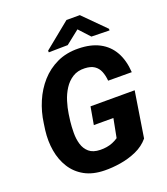

<svg xmlns="http://www.w3.org/2000/svg" viewBox="-162 -1015 985 1135"><g transform="rotate(-20 330.5 -447.5)"><path d="M627.4 -375.5 582 -88.4Q549.8 -49.8 501.5 -28.3Q453.1 -6.8 400.1 1.7Q347.2 10.3 299.8 9.3Q226.1 8.3 174.8 -20Q123.5 -48.3 93 -96.7Q62.5 -145 52 -206.3Q41.5 -267.6 49.8 -334.5L55.7 -376Q64.9 -444.8 91.6 -507.3Q118.2 -569.8 161.4 -618.4Q204.6 -667 263.9 -694.8Q323.2 -722.7 398.4 -721.2Q475.6 -720.2 529.5 -691.9Q583.5 -663.6 613.3 -610.6Q643.1 -557.6 647.9 -481.9L499.5 -482.4Q496.6 -516.1 486.1 -541.7Q475.6 -567.4 453.6 -582.3Q431.6 -597.2 394.5 -598.6Q349.6 -600.6 317.6 -580.3Q285.6 -560.1 264.2 -526.6Q242.7 -493.2 230.5 -453.6Q218.3 -414.1 212.9 -377.4L207 -334Q203.1 -299.8 202.9 -261.7Q202.6 -223.6 212.4 -190.4Q222.2 -157.2 246.8 -136Q271.5 -114.7 316.4 -113.8Q337.4 -113.3 356.9 -116.5Q376.5 -119.6 394.8 -127Q413.1 -134.3 430.2 -146L453.1 -264.6H330.1L349.6 -375.5ZM474.6 -903.8 608.9 -769V-758.8L495.6 -761.2L432.6 -829.6L346.7 -761.7L227.1 -759.8L226.6 -770.5L390.6 -903.8Z"/></g></svg>

Font: Roboto ExtraBold
Style: Italic
Weight: 800
Designer: Christian Robertson
Foundry: Google
Version: Version 3.009; 2024